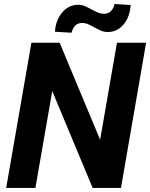

<svg xmlns="http://www.w3.org/2000/svg" viewBox="-20 -920 735 940"><path d="M572.3 0H433.6L235.8 -474.1L153.3 0H10.3L133.8 -710.9H272L470.2 -235.8L552.7 -710.9H695.3ZM619.6 -895.5Q616.2 -837.9 585.2 -800.5Q554.2 -763.2 506.8 -763.2Q493.2 -763.2 480.7 -767.3Q468.3 -771.5 443.4 -785.4Q418.5 -799.3 406 -803.7Q393.6 -808.1 379.4 -807.6Q342.3 -806.2 330.1 -759.8L249 -764.6Q252.4 -821.3 284.9 -859.4Q317.4 -897.5 364.3 -896.5Q377 -896.5 388.4 -892.8Q399.9 -889.2 427 -874.5Q454.1 -859.9 466.1 -856Q478 -852.1 491.7 -852.5Q529.3 -854 541 -900.4Z"/></svg>

Font: RobotoInd
Style: Bold Italic
Weight: 700
Italic angle: -12°
Designer: Google
Version: Version 2.001150; 2014